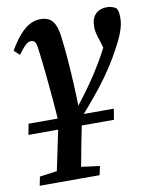

<svg xmlns="http://www.w3.org/2000/svg" viewBox="-83 -562 677 856"><g transform="rotate(-10 255.5 -134.0)"><path d="M17 0 26 -49H412L404 0ZM27 232 35 192 150 176H185L307 192L298 232ZM103 232 167 -75 278 -93 262 -18Q251 36 242.5 79Q234 122 227.5 159Q221 196 214 232ZM161 1Q157 -71 151.5 -135Q146 -199 140 -257.5Q134 -316 127 -369Q124 -395 117.5 -402.5Q111 -410 100 -410Q89 -410 76 -398.5Q63 -387 42 -358L17 -381Q51 -440 85.5 -469.5Q120 -499 159 -499Q195 -499 213 -477Q231 -455 237 -407Q243 -360 247.5 -304.5Q252 -249 255 -189Q258 -129 259 -69L247 -70L261 -93Q284 -122 305 -151Q326 -180 345 -209Q364 -238 382 -268.5Q400 -299 417 -333Q423 -344 427.5 -355Q432 -366 436 -376L424 -286L404 -356Q398 -373 393.5 -390Q389 -407 389 -422Q389 -462 408.5 -481Q428 -500 459 -500Q473 -500 484.5 -496Q496 -492 502 -487Q507 -480 509 -470Q511 -460 511 -443Q511 -428 507.5 -410.5Q504 -393 494 -368Q484 -343 463 -305Q446 -273 421.5 -235Q397 -197 366 -157Q335 -117 300 -76.5Q265 -36 229 3L171 9Z"/></g></svg>

Font: Source Serif 4 18pt SemiBold
Style: Italic
Weight: 600
Italic angle: -12°
Designer: Frank Grießhammer
Foundry: Adobe Systems Incorporated
Version: Version 4.004;hotconv 1.0.116;makeotfexe 2.5.65601